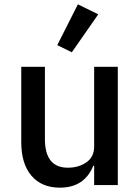

<svg xmlns="http://www.w3.org/2000/svg" viewBox="-20 -853 647 885"><path d="M433 -787 311 -612 244 -645 339 -833ZM78 -198V-545H187V-212Q187 -80 293 -80Q343 -80 378.5 -105Q414 -130 414 -177V-545H523V0H414V-89H410Q369 12 256 12Q172 12 125 -43Q78 -98 78 -198Z"/></svg>

Font: IBM Plex Sans JP Medium
Style: Regular
Weight: 500
Designer: Mike Abbink; Paul van der Laan; Pieter van Rosmalen; Wujin Sim; Yejin Wi; Jinhee Kim; Boomi Park; Yona Kim; Kichan Ma
Foundry: Sandoll Inc.
Version: Version 1.001